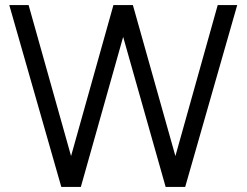

<svg xmlns="http://www.w3.org/2000/svg" viewBox="-20 -740 976 760"><path d="M222.7 0 16.7 -720H93.2L261.3 -122.3L429 -720H506L674.3 -122.3L841.8 -720H919L713 0H635.7L467.5 -594L300 0Z"/></svg>

Font: Vela Sans GX ExtLt
Style: Regular
Weight: 200
Designer: Principal design: Mikhail Sharanda - project Manrope.
Design modification: Ravid Balaliev
Foundry: Mikhail Sharanda
Version: Version 1.001